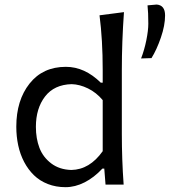

<svg xmlns="http://www.w3.org/2000/svg" viewBox="-20 -796 732 828"><path d="M633.3 -545.4 588.4 -543.9Q602.5 -580.1 611.1 -622.6Q619.6 -665 619.6 -693.8Q619.6 -742.7 616.2 -772.9L655.8 -776.4Q691.9 -773.4 691.9 -729.5Q691.9 -686.5 673.8 -634Q655.8 -581.5 633.3 -545.4ZM262.7 11.2Q221.2 11.2 186.3 -2.4Q151.4 -16.1 126.5 -40.3Q101.6 -64.5 84.2 -97.4Q66.9 -130.4 58.6 -168.9Q50.3 -207.5 50.3 -249.5Q50.3 -363.3 107.4 -435.5Q164.6 -507.8 264.2 -507.8Q345.2 -507.8 414.6 -439.5H422.9V-493.7Q422.9 -624.5 409.2 -730L514.6 -743.7Q505.4 -615.2 505.4 -493.7V-219.2Q505.4 -107.4 513.2 0H435.1L429.7 -68.8H421.4Q385.7 -30.3 344.7 -9.5Q303.7 11.2 262.7 11.2ZM287.6 -63Q366.7 -64.5 422.9 -144V-364.3Q395.5 -397 359.6 -414.6Q323.7 -432.1 289.1 -433.1Q213.9 -431.2 174.3 -379.9Q134.8 -328.6 134.8 -249Q134.8 -198.7 150.1 -158.4Q165.5 -118.2 200.9 -91.3Q236.3 -64.5 287.6 -63Z"/></svg>

Font: Commissioner Flair
Style: Regular
Weight: 400
Designer: Kostas Bartsokas
Foundry: Kostas Bartsokas
Version: Version 1.000